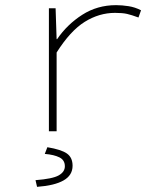

<svg xmlns="http://www.w3.org/2000/svg" viewBox="-20 -510 640 746"><path d="M170 0V-478H196L200 -358H202Q241 -415 299.5 -452.5Q358 -490 431 -490Q454 -490 479.5 -486Q505 -482 528 -470L518 -442Q491 -452 473.5 -456Q456 -460 427 -460Q365 -460 309 -425Q253 -390 200 -306V0ZM124 216 118 190Q184 185 208 171.5Q232 158 232 136Q232 112 211 101.5Q190 91 154 88L164 62Q218 71 240 86.5Q262 102 262 134Q262 171 227 191Q192 211 124 216Z"/></svg>

Font: Source Code Pro ExtraLight ExtraLight
Style: Regular
Weight: 250
Monospace: yes
Version: Version 1.018;hotconv 1.0.116;makeotfexe 2.5.65601